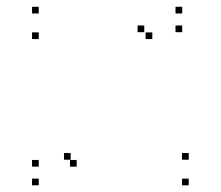

<svg xmlns="http://www.w3.org/2000/svg" viewBox="-20 -544 660 574"><path d="M95.8 -427.2V-447.2H75.8V-427.2ZM435.3 -427.2V-447.2H415.3V-427.2ZM411.3 -447.8V-467.8H391.3V-447.8ZM95.8 -45.8V-65.8H75.8V-45.8ZM95.8 10V-10H75.8V10ZM544.2 10V-10H524.2V10ZM544.2 -66.5V-86.5H524.2V-66.5ZM191.3 -66.5V-86.5H171.3V-66.5ZM209.2 -45.8V-65.8H189.2V-45.8ZM524.7 -447.8V-467.8H504.7V-447.8ZM524.7 -503.7V-523.7H504.7V-503.7ZM95.8 -503.7V-523.7H75.8V-503.7Z"/></svg>

Font: Monaspace Neon Dots Var
Style: Regular
Weight: 400
Designer: Riley Cran and the Lettermatic Team
Version: Version 1.100 (Monaspace Neon Dots)